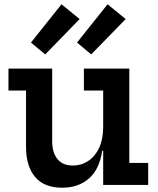

<svg xmlns="http://www.w3.org/2000/svg" viewBox="-20 -863 736 896"><path d="M461.5 -440.5H371.5V-543H583.5V-102.5H671.5V0H461.5ZM223.5 -543V-203.5Q223.5 -151.5 247.8 -121Q272 -90.5 320.5 -90.5Q359.5 -90.5 391.8 -111.8Q424 -133 442.8 -173.5Q461.5 -214 461.5 -272L485 -159.5H457Q444.5 -73.5 395.2 -30.2Q346 13 270.5 13Q186 13 143.8 -37.2Q101.5 -87.5 101.5 -176.5V-440.5H19.5V-543ZM267 -843 351.5 -774 191 -609 124.5 -664.5ZM482 -843 566.5 -774 405.5 -609 339.5 -664.5Z"/></svg>

Font: Hepta Slab ExtraLight SemiBold
Style: Regular
Weight: 600
Version: Version 1.102